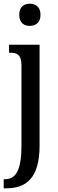

<svg xmlns="http://www.w3.org/2000/svg" viewBox="-26 -778 312 1038"><path d="M135 -638C166 -638 193 -655 193 -698C193 -741 166 -758 135 -758C104 -758 78 -741 78 -698C78 -655 104 -638 135 -638ZM-6 240H8C114 240 188 187 188 8V-536H23V-493H29C64 -493 90 -484 90 -425V8C90 149 57 191 -1 191H-6Z"/></svg>

Font: Noto Serif Armenian ExtraCondensed Medium
Style: Regular
Weight: 500
Width: 2
Designer: Monotype Design Team
Foundry: Monotype Imaging Inc.
Version: Version 2.008